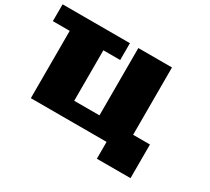

<svg xmlns="http://www.w3.org/2000/svg" viewBox="-144 -868 1349 1235"><g transform="rotate(30 531.0 -250.0)"><path d="M687.5 125H937.5V-125H812.5V-625H562.5V-125H375V-500H500V-625H0V-500H125V0H687.5Z"/></g></svg>

Font: Faithful 32x
Style: Bold
Weight: 400
Foundry: Faithful Resource Pack
Version: Version 1.0; January 27, 2023